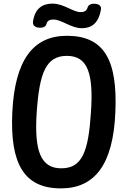

<svg xmlns="http://www.w3.org/2000/svg" viewBox="-20 -994 699 1062"><path d="M317 48C506 48 606 -87 618 -372C631 -661 557 -796 350 -796C163 -796 62 -662 48 -372C35 -88 113 48 317 48ZM195 -841C220 -839 234 -847 237 -862C241 -876 250 -886 276 -886C320 -886 374 -838 432 -838C479 -838 524 -858 538 -940C542 -959 530 -971 507 -973C483 -975 468 -967 464 -951C458 -932 444 -927 425 -927C385 -927 332 -974 271 -974C217 -974 175 -950 163 -878C159 -856 171 -843 195 -841ZM183 -372C198 -589 233 -685 350 -685C465 -685 498 -588 483 -372C469 -158 436 -63 319 -63C205 -63 169 -159 183 -372Z"/></svg>

Font: 寒蝉团圆体 Round
Style: Regular
Weight: 500
Designer: 寒蝉字型
Version: Version 2.700;Glyphs 3.1.1 (3135)